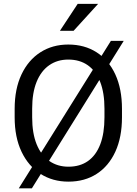

<svg xmlns="http://www.w3.org/2000/svg" viewBox="-20 -958 728 1023"><path d="M639.2 -740.2 149.9 45.4H80.1L570.8 -740.2ZM629.9 -377.9V-333Q629.9 -226.6 594.5 -149.7Q559.1 -72.8 495.1 -31.5Q431.2 9.8 344.7 9.8Q260.7 9.8 196 -31.5Q131.3 -72.8 94.7 -149.7Q58.1 -226.6 58.1 -333V-377.9Q58.1 -484.4 94.5 -561.3Q130.9 -638.2 195.3 -679.4Q259.8 -720.7 343.8 -720.7Q430.2 -720.7 494.6 -679.4Q559.1 -638.2 594.5 -561.3Q629.9 -484.4 629.9 -377.9ZM536.6 -333V-378.9Q536.6 -463.4 513.7 -521.7Q490.7 -580.1 447.8 -610.4Q404.8 -640.6 343.8 -640.6Q285.6 -640.6 242.2 -610.4Q198.7 -580.1 175 -521.7Q151.4 -463.4 151.4 -378.9V-333Q151.4 -247.6 175.3 -189Q199.2 -130.4 242.9 -100.1Q286.6 -69.8 344.7 -69.8Q406.2 -69.8 449 -100.1Q491.7 -130.4 514.2 -189Q536.6 -247.6 536.6 -333ZM299.3 -793.9 394 -937.5H502.9L372.1 -793.9Z"/></svg>

Font: Vazirmatn
Style: Regular
Weight: 400
Designer: Saber Rastikerdar
Foundry: Saber Rastikerdar
Version: Version 33.003;September 2, 2022;FontCreator 14.0.0.2862 64-